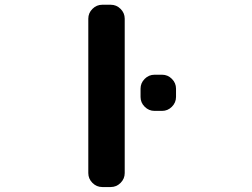

<svg xmlns="http://www.w3.org/2000/svg" viewBox="-20 -793 1040 793"><path d="M618.2 -335Q594.7 -335 577.6 -352.1Q560.5 -369.1 560.5 -392.6V-426.8Q560.5 -450.2 577.6 -467.3Q594.7 -484.4 618.2 -484.4H649.4Q672.9 -484.4 689.9 -467.3Q707 -450.2 707 -426.8V-392.6Q707 -369.1 689.9 -352.1Q672.9 -335 649.4 -335ZM402.3 -20.5Q378.9 -20.5 361.8 -37.6Q344.7 -54.7 344.7 -78.1V-715.8Q344.7 -739.3 361.8 -756.3Q378.9 -773.4 402.3 -773.4H437.5Q460.9 -773.4 478 -756.3Q495.1 -739.3 495.1 -715.8V-78.1Q495.1 -54.7 478 -37.6Q460.9 -20.5 437.5 -20.5Z"/></svg>

Font: Gen Jyuu Gothic Monospace Bold
Style: Bold
Weight: 700
Designer: [Source Han Sans]
Ryoko NISHIZUKA  (kana & ideographs); Paul D. Hunt (Latin, Greek & Cyrillic); Wenlong ZHANG  (bopomofo
Version: Version 1.002.20150607